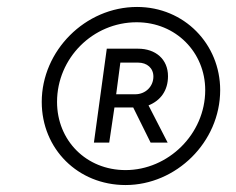

<svg xmlns="http://www.w3.org/2000/svg" viewBox="-20 -804 679 552"><path d="M341 -272C486 -272 613 -395 613 -545C613 -677 510 -784 374 -784C225 -784 100 -658 100 -511C100 -376 204 -272 341 -272ZM144 -511C144 -637 247 -740 373 -740C486 -740 570 -653 570 -545C570 -418 463 -315 341 -315C228 -315 144 -400 144 -511ZM250 -394H294L309 -495H363L413 -394H462L407 -501C442 -515 463 -544 463 -585C463 -634 427 -664 377 -664H287ZM314 -533 326 -624H377C403 -624 421 -608 421 -584C421 -555 398 -533 369 -533Z"/></svg>

Font: Mluvka ExtraLight
Style: Italic
Weight: 200
Italic angle: -8°
Designer: Modified by Jiří Krblich, Original typeface by Gumpita Rahayu
Foundry: Gumpita Rahayu & Jiří Krblich
Version: Version 2.000;Glyphs 3.1.1 (3134)